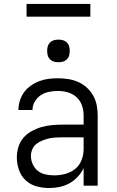

<svg xmlns="http://www.w3.org/2000/svg" viewBox="-20 -937 590 969"><path d="M228 12Q196 12 164.5 3.5Q133 -5 109.5 -27Q86 -49 75.5 -80Q65 -111 65 -143Q65 -169 73 -195.5Q81 -222 98.5 -242Q116 -262 139.5 -275Q163 -288 189 -295.5Q215 -303 241.5 -305.5Q268 -308 295 -308H402V-355Q402 -372 398.5 -388.5Q395 -405 387 -420Q379 -435 366.5 -446.5Q354 -458 338.5 -465Q323 -472 306 -475Q289 -478 272 -478Q250 -478 227.5 -473.5Q205 -469 186.5 -457Q168 -445 156 -425Q144 -405 144 -382H73Q73 -406 80.5 -429.5Q88 -453 102 -472Q116 -491 136 -505Q156 -519 178.5 -527.5Q201 -536 224.5 -539Q248 -542 272 -542Q298 -542 324 -538Q350 -534 374 -523.5Q398 -513 417.5 -495.5Q437 -478 450 -455Q463 -432 468 -406.5Q473 -381 473 -355V0H402V-89Q391 -65 372.5 -45Q354 -25 330.5 -12Q307 1 280.5 6.5Q254 12 228 12ZM254 -52Q282 -52 310 -59.5Q338 -67 359.5 -84.5Q381 -102 391.5 -129Q402 -156 402 -184V-244H295Q278 -244 260.5 -243Q243 -242 226 -238Q209 -234 193 -227.5Q177 -221 163.5 -210.5Q150 -200 143 -183.5Q136 -167 136 -150Q136 -128 145.5 -107.5Q155 -87 172 -74Q189 -61 210.5 -56.5Q232 -52 254 -52ZM275 -623Q263 -623 252 -626Q241 -629 232.5 -637.5Q224 -646 221 -657Q218 -668 218 -680Q218 -692 221 -703Q224 -714 232.5 -722.5Q241 -731 252 -734Q263 -737 275 -737Q287 -737 298 -734Q309 -731 317.5 -722.5Q326 -714 329 -703Q332 -692 332 -680Q332 -668 329 -657Q326 -646 317.5 -637.5Q309 -629 298 -626Q287 -623 275 -623ZM114 -853V-917H436V-853Z"/></svg>

Font: Lode Term
Style: Regular
Weight: 400
Monospace: yes
Designer: Belleve Invis
Foundry: Belleve Invis
Version: Version 29.2.0